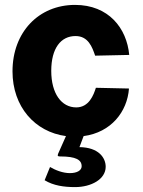

<svg xmlns="http://www.w3.org/2000/svg" viewBox="-20 -547 584 783"><path d="M291 -109C231 -109 189 -165 189 -258C189 -350 228 -400 288 -400C340 -400 356 -355 368 -320L507 -323C497 -432 423 -527 286 -527C138 -527 31 -416 31 -256C31 -112 122 -9 249 8L217 80C213 90 217 91 226 91C290 91 313 105 313 131C313 148 294 159 265 159C236 159 206 147 184 134L162 188C198 210 241 216 286 216C352 216 411 184 411 133C411 97 383 54 304 53L321 8C433 -7 499 -91 506 -186L371 -189C362 -160 343 -109 291 -109Z"/></svg>

Font: United Sans ExtraBold
Style: Regular
Weight: 800
Designer: Pablo Impallari, Rodrigo Fuenzalida (Modified by Dan O. Williams)
Version: Version 1.000;PS 001.000;hotconv 1.0.88;makeotf.lib2.5.64775